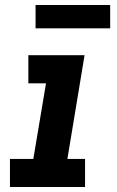

<svg xmlns="http://www.w3.org/2000/svg" viewBox="-20 -752 472 772"><path d="M20 0H322V-113H251L320 -530H94V-417H165L114 -113H20ZM123 -638H423V-732H123Z"/></svg>

Font: Iosevka Sparkle XBdObl
Style: Regular
Weight: 800
Italic angle: -9°
Designer: Belleve Invis
Foundry: Belleve Invis
Version: Version 4.5.0; ttfautohint (v1.8.3)